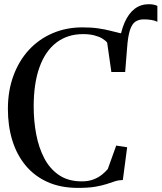

<svg xmlns="http://www.w3.org/2000/svg" viewBox="-20 -882 768 912"><path d="M574.5 -539.5 555 -571.5 545 -668Q553 -732.5 572.2 -775.8Q591.5 -819 620.2 -840.5Q649 -862 686 -862Q698.5 -862 709 -860Q719.5 -858 727.5 -854V-778.5Q716 -784.5 699.2 -787.2Q682.5 -790 663 -790Q639.5 -790 623.2 -779.2Q607 -768.5 597.2 -738.8Q587.5 -709 583.5 -652ZM351 10.5Q268 10.5 205.8 -17.5Q143.5 -45.5 101.5 -96.2Q59.5 -147 38.5 -215.2Q17.5 -283.5 17.5 -364.5Q17.5 -451 43.8 -522.2Q70 -593.5 117.2 -644.8Q164.5 -696 229.5 -724Q294.5 -752 371.5 -752Q415 -752 447 -747.2Q479 -742.5 503.2 -736.2Q527.5 -730 547.8 -725.2Q568 -720.5 587 -720L574.5 -540H509L489 -679.5Q481.5 -689.5 466.2 -698.8Q451 -708 428 -714Q405 -720 374.5 -720Q301 -720 248.2 -680Q195.5 -640 167.8 -563.2Q140 -486.5 140 -376Q140 -308 152 -244.2Q164 -180.5 190.5 -130Q217 -79.5 260.8 -50Q304.5 -20.5 368.5 -20.5Q400.5 -20.5 424.2 -29.8Q448 -39 464.8 -52.8Q481.5 -66.5 492 -79L532 -190.5L584 -182.5L563.5 -27Q543.5 -26.5 526 -20.8Q508.5 -15 486.5 -7.8Q464.5 -0.5 432.2 5Q400 10.5 351 10.5Z"/></svg>

Font: Merriweather 120pt
Style: Regular
Weight: 400
Version: Version 2.100